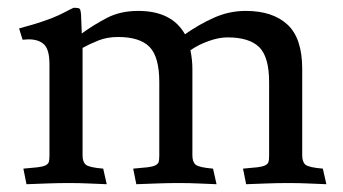

<svg xmlns="http://www.w3.org/2000/svg" viewBox="-20 -470 880 493"><path d="M29 -397Q41 -400 64.5 -407Q88 -414 112 -423Q132 -431 146 -438.5Q160 -446 169 -450Q182 -450 184.5 -447.5Q187 -445 188 -434L190 -384Q220 -406 254.5 -424Q289 -442 335 -442Q421 -442 455 -382Q492 -408 530.5 -425Q569 -442 611 -442Q680 -442 718 -407Q756 -372 756 -293V-71Q756 -54 764.5 -47Q773 -40 809 -37L818 3Q789 2 769 1Q749 0 720 0Q692 0 666.5 1Q641 2 612 3L604 -37Q628 -39 641 -40.5Q654 -42 661 -45.5Q668 -49 669.5 -54.5Q671 -60 671 -71V-259Q671 -324 645.5 -349Q620 -374 564 -374Q542 -374 515.5 -364.5Q489 -355 469 -341Q474 -316 474 -293V-71Q474 -54 482.5 -47Q491 -40 527 -37L536 3Q507 2 487 1Q467 0 438 0Q410 0 384.5 1Q359 2 330 3L322 -37Q346 -39 359 -40.5Q372 -42 379 -45.5Q386 -49 387.5 -54.5Q389 -60 389 -71V-259Q389 -324 364 -349.5Q339 -375 283 -375Q255 -375 232.5 -366Q210 -357 192 -347V-71Q192 -54 200.5 -47Q209 -40 245 -37L254 3Q225 2 205 1Q185 0 156 0Q128 0 102.5 1Q77 2 48 3L40 -37Q64 -39 77 -40.5Q90 -42 97 -45.5Q104 -49 105.5 -54.5Q107 -60 107 -71V-305Q107 -342 93.5 -355.5Q80 -369 53 -369Q49 -369 45.5 -368.5Q42 -368 38 -368Z"/></svg>

Font: Lusitana
Style: Regular
Weight: 400
Designer: Ana Paula Megda
Foundry: Ana Paula Megda
Version: Version 1.000; ttfautohint (v1.1) -l 8 -r 50 -G 200 -x 14 -D